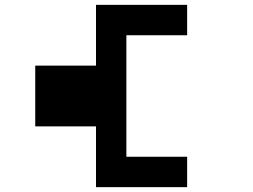

<svg xmlns="http://www.w3.org/2000/svg" viewBox="-20 -895 1040 790"><path d="M375 -375H125V-625H375V-875H750V-750H500V-250H750V-125H375Z"/></svg>

Font: Picon
Style: Regular
Weight: 400
Designer: yne
Foundry: yne
Version: Version 21.02.27; git-deadbeef-release